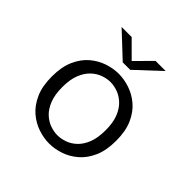

<svg xmlns="http://www.w3.org/2000/svg" viewBox="-184 -852 1018 1018"><g transform="rotate(45 325.0 -343.5)"><path d="M327.5 11Q287.5 11 245.2 -3Q203 -17 167 -47.8Q131 -78.5 108.8 -128.5Q86.5 -178.5 86.5 -251Q86.5 -323 108.8 -373Q131 -423 167 -453.5Q203 -484 245.2 -498Q287.5 -512 327.5 -512Q368 -512 410.2 -498Q452.5 -484 488.5 -453.5Q524.5 -423 546.8 -373Q569 -323 569 -251Q569 -178.5 546.8 -128.5Q524.5 -78.5 488.5 -47.8Q452.5 -17 410.2 -3Q368 11 327.5 11ZM327.5 -51Q353.5 -51 382 -60.8Q410.5 -70.5 435 -93.5Q459.5 -116.5 474.8 -155Q490 -193.5 490 -251Q490 -307.5 474.8 -345.8Q459.5 -384 435 -407Q410.5 -430 382 -440Q353.5 -450 327.5 -450Q301.5 -450 273.2 -440Q245 -430 220.5 -407Q196 -384 180.8 -345.8Q165.5 -307.5 165.5 -251Q165.5 -193.5 180.8 -155Q196 -116.5 220.5 -93.5Q245 -70.5 273.2 -60.8Q301.5 -51 327.5 -51ZM162.5 -698H238L328 -608L417 -698H493L355.5 -569.5H299.5Z"/></g></svg>

Font: Trispace Light
Style: Regular
Weight: 300
Designer: Tyler Finck
Foundry: Etcetera Type Company
Version: Version 1.210; ttfautohint (v1.8.3)